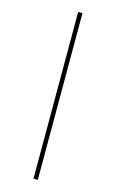

<svg xmlns="http://www.w3.org/2000/svg" viewBox="-148 -817 674 1116"><g transform="rotate(15 189.0 -259.5)"><path d="M176 -761H202V242H176Z"/></g></svg>

Font: Noto Sans Thai Looped UI Condensed Thin
Style: Regular
Weight: 100
Width: 3
Designer: Cadson Demak Team
Foundry: Cadson Demak Co., Ltd.
Version: Version 1.000; ttfautohint (v1.8.4.7-5d5b)